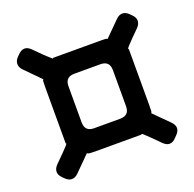

<svg xmlns="http://www.w3.org/2000/svg" viewBox="-106 -757 797 788"><g transform="rotate(-20 293.0 -362.5)"><path d="M173 -157 176 -155Q179 -152 207 -152H409L411 -154Q413 -156 441 -128L478 -91Q492 -77 506 -77Q521 -77 534 -92L542 -100Q556 -114 556 -128Q556 -142 542 -156L477 -221L479 -223Q481 -225 481 -254V-499L479 -501Q477 -504 506 -533L541 -568Q555 -582 555 -597Q555 -611 542 -624L534 -632Q520 -646 506 -646Q491 -646 478 -633L413 -568L411 -570Q409 -572 380 -572H177L175 -570Q174 -569 166 -577Q162 -581 156.5 -585.5Q151 -590 145 -596L107 -634Q93 -648 79 -648Q65 -648 51 -634L43 -626Q30 -613 30 -598Q30 -583 43 -570L109 -503L107 -501Q105 -499 105 -470V-225L107 -223Q109 -221 81 -193L44 -156Q30 -142 30 -127Q30 -113 43 -100L51 -92Q65 -78 79 -78Q94 -78 107 -91ZM196 -283V-441Q196 -481 236 -481H350Q390 -481 390 -441V-283Q390 -243 350 -243H236Q196 -243 196 -283Z"/></g></svg>

Font: WDXL Lubrifont SC
Style: Regular
Weight: 400
Designer: [WDXL Lubrifont] Copyright 2020-2022 (c) NightFurySL2001, Skr-ZERO; [ZCOOL QingKe HuangYou] Copyright 2018-2022 (c) The 
Version: Version 2.001;hotconv 1.1.1;makeotfexe 2.6.0